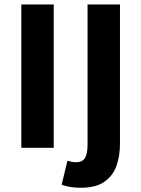

<svg xmlns="http://www.w3.org/2000/svg" viewBox="-20 -672 642 873"><path d="M76.9 0V-651.8H224.3V0ZM348 181.7Q317.4 181.7 296.9 177.7Q276.3 173.7 260.4 168L286.5 58.9Q297.2 61.9 306.2 63.8Q315.3 65.6 325.3 65.6Q355 65.6 366.6 46.2Q378.1 26.7 378.1 -14.4V-651.8H525.5V-17.9Q525.5 36.3 509.6 81.8Q493.6 127.3 454.6 154.5Q415.7 181.7 348 181.7Z"/></svg>

Font: Source Sans 3 Variable
Style: Regular
Weight: 200
Designer: Paul D. Hunt
Foundry: Adobe Systems Incorporated
Version: Version 3.026